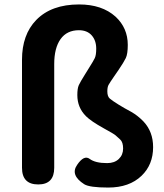

<svg xmlns="http://www.w3.org/2000/svg" viewBox="-20 -830 740 864"><path d="M467 14Q383 14 359 -1Q295 -42 327 -88Q358 -134 383.5 -115Q409 -96 462 -96Q495 -96 514.5 -114.5Q534 -133 534 -161.5Q534 -190 521 -202Q508 -214 500 -221Q492 -228 448 -252Q390 -284 367 -307Q328 -346 328 -402Q328 -432 334.5 -446.5Q341 -461 363 -496L381 -525Q400 -555 406.5 -568.5Q413 -582 413 -611Q413 -648 392.5 -671Q372 -694 335 -694Q281 -694 252.5 -654Q224 -614 224 -542V-75Q224 0 152 0Q79 0 79 -75V-561Q79 -674 143 -740Q211 -810 336 -810Q439 -810 500 -755Q555 -704 555 -628Q555 -587 546 -568.5Q537 -550 514 -516L494 -487Q474 -458 468.5 -448Q463 -438 463 -419Q463 -396 474 -386.5Q485 -377 514 -359Q538 -344 570 -327Q600 -310 626 -283Q669 -237 669 -168Q669 -89 617 -39Q562 14 467 14Z"/></svg>

Font: Resource Han Rounded KR
Style: Bold
Weight: 700
Designer: Cyano Hao (round all glyphs); Ryoko NISHIZUKA 西塚涼子 (kana, bopomofo & ideographs); Paul D. Hunt (Latin, Greek & Cyrillic)
Foundry: Cyano Hao
Version: 0.990